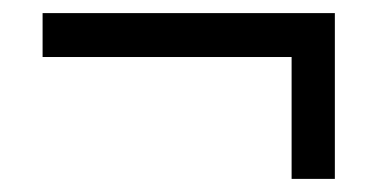

<svg xmlns="http://www.w3.org/2000/svg" viewBox="-20 -415 572 293"><path d="M45 -395H491V-142H476H425V-328H45Z"/></svg>

Font: MM Taunggyi
Style: Regular
Weight: 400
Designer: Khon Soe Zaw Thu
Version: Version 1.00 July 18, 2016, initial release